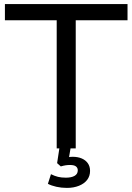

<svg xmlns="http://www.w3.org/2000/svg" viewBox="-20 -725 647 938"><path d="M257 0V-626H4V-705H603V-626H350V0ZM307 193Q280 193 255.5 187.5Q231 182 214 173L229 126Q247 135 263.5 139Q280 143 302 143Q329 143 344.5 134Q360 125 360 107Q360 95 351 88Q342 81 322 81Q311 81 301 82.5Q291 84 277 88L259 72L273 -20H328L315 56L289 48Q301 45 313 43Q325 41 335 41Q360 41 379 49Q398 57 409 72.5Q420 88 420 110Q420 135 406 153.5Q392 172 366 182.5Q340 193 307 193Z"/></svg>

Font: Nunito Sans 12pt ExtraLight 12pt Medium
Style: Regular
Weight: 500
Version: Version 3.101;gftools[0.9.27]